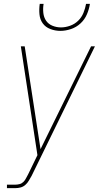

<svg xmlns="http://www.w3.org/2000/svg" viewBox="-20 -760 540 995"><path d="M16 215V197H59Q70 197 81.5 194Q93 191 101.5 182.5Q110 174 115 163.5Q120 153 126 143L174 44L88 -520H108L190 13L452 -520H472L144 151Q137 163 129.5 176Q122 189 111 198.5Q100 208 86.5 211.5Q73 215 59 215ZM293 -600Q266 -600 241 -609.5Q216 -619 201.5 -639Q187 -659 184.5 -686Q182 -713 186 -740H206Q202 -717 204.5 -693.5Q207 -670 219 -652.5Q231 -635 252 -626.5Q273 -618 296 -618Q319 -618 343 -626.5Q367 -635 385 -652.5Q403 -670 412.5 -693.5Q422 -717 426 -740H446Q442 -713 430.5 -686Q419 -659 397.5 -639Q376 -619 348 -609.5Q320 -600 293 -600Z"/></svg>

Font: Iosevka SS18 Thin
Style: Italic
Weight: 100
Italic angle: -9°
Monospace: yes
Designer: Belleve Invis
Foundry: Belleve Invis
Version: Version 25.1.1; ttfautohint (v1.8.4)